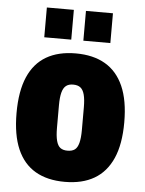

<svg xmlns="http://www.w3.org/2000/svg" viewBox="-53 -768 619 822"><g transform="rotate(5 256.5 -356.5)"><path d="M256 12Q181 12 129.5 -18Q78 -48 51.5 -109Q25 -170 25 -264Q25 -358 51.5 -419Q78 -480 129.5 -510Q181 -540 256 -540Q331 -540 382.5 -510Q434 -480 461 -419Q488 -358 488 -264Q488 -170 461 -109Q434 -48 382.5 -18Q331 12 256 12ZM256 -122Q276 -122 287.5 -130.5Q299 -139 304.5 -160Q310 -181 310 -215V-312Q310 -347 304.5 -367.5Q299 -388 287.5 -397Q276 -406 256 -406Q237 -406 225.5 -397Q214 -388 208.5 -367.5Q203 -347 203 -312V-215Q203 -181 208.5 -160Q214 -139 225.5 -130.5Q237 -122 256 -122ZM115 -597V-725H231V-597ZM283 -597V-725H399V-597Z"/></g></svg>

Font: Archivo Condensed Black
Style: Regular
Weight: 900
Width: 3
Designer: Hector Gatti
Foundry: Omnibus-Type
Version: Version 2.001